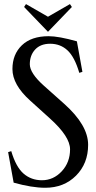

<svg xmlns="http://www.w3.org/2000/svg" viewBox="-20 -911 468 934"><path d="M216.8 -734.9Q265.6 -734.9 354 -710Q354.5 -706.1 380.9 -561.5L365.7 -556.6Q343.3 -633.3 308.6 -665.8Q273.9 -698.2 224.1 -698.2Q177.2 -698.2 151.1 -670.2Q125 -642.1 125 -598.6Q125 -555.2 193.4 -494.1L292 -406.2Q408.7 -302.2 408.7 -206.5Q408.7 -115.7 349.9 -56.6Q291 2.4 200.2 2.4Q134.8 2.4 46.4 -22.5Q45.9 -26.4 19.5 -170.9L34.7 -175.8Q57.6 -98.6 94.7 -66.4Q131.8 -34.2 184.1 -34.2Q239.7 -34.2 280.3 -77.6Q320.8 -121.1 320.8 -184.6Q320.8 -246.6 223.1 -334.5L127 -421.4Q40.5 -499 40.5 -575.2Q40.5 -646.5 86.4 -690.7Q132.3 -734.9 216.8 -734.9ZM213.4 -756.3 97.2 -877 106.4 -891.1 213.4 -829.6 320.3 -891.1 329.6 -877Z"/></svg>

Font: Flanker
Style: Regular
Weight: 400
Designer: Flanker
Foundry: Flanker
Version: Version 2.027